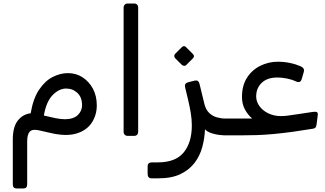

<svg xmlns="http://www.w3.org/2000/svg" viewBox="-20 -770 1855 1095"><path d="M76 305Q53 305 53 282V26Q53 -47 82 -83Q111 -119 155 -124Q169 -208 203 -258.5Q237 -309 280.5 -331Q324 -353 367 -353Q414 -353 451 -329Q488 -305 510 -264Q532 -223 532 -169Q532 -113 502.5 -69Q473 -25 414 -8Q355 9 267 -12L201 -27Q164 -35 149.5 -19Q135 -3 135 36V282Q135 305 112 305ZM352 -90Q401 -91 424.5 -114.5Q448 -138 448 -170Q448 -215 421.5 -240Q395 -265 357 -265Q317 -265 280.5 -228Q244 -191 230 -111Q271 -101 299.5 -95.5Q328 -90 352 -90Z M708 5Q698 5 691.5 -1.5Q685 -8 685 -18V-727Q685 -737 691.5 -743.5Q698 -750 708 -750H745Q756 -750 762 -743.5Q768 -737 768 -727V-18Q768 -8 762 -1.5Q756 5 745 5Z M845 247Q833 247 827.5 240.5Q822 234 822 222V179Q822 167 828.5 161.5Q835 156 847 156H881Q981 156 1027.5 99.5Q1074 43 1074 -55Q1074 -89 1068 -125.5Q1062 -162 1053 -200L1036 -271Q1033 -282 1036.5 -289.5Q1040 -297 1054 -301L1089 -310Q1100 -312 1105 -310Q1110 -308 1113 -303Q1116 -298 1118 -291L1146 -176Q1154 -144 1173 -126Q1192 -108 1216 -101Q1240 -94 1264 -94H1284Q1301 -94 1301 -79V-28Q1301 2 1271 2Q1228 2 1194 -8Q1160 -18 1149 -33Q1147 19 1133.5 69Q1120 119 1089.5 159Q1059 199 1009 223Q959 247 884 247ZM1042 -399Q1037 -394 1030 -394.5Q1023 -395 1017 -400L979 -438Q974 -444 974 -451Q974 -458 979 -463L1017 -501Q1023 -507 1029.5 -507Q1036 -507 1041 -501L1079 -463Q1093 -450 1080 -437Z M1274 2Q1262 2 1259 -5.5Q1256 -13 1256 -20V-71Q1256 -85 1264 -89.5Q1272 -94 1286 -94H1483L1469 -66Q1445 -72 1420 -92.5Q1395 -113 1377.5 -144.5Q1360 -176 1360 -217Q1360 -282 1388.5 -326.5Q1417 -371 1464 -394.5Q1511 -418 1565 -418Q1600 -418 1633.5 -411Q1667 -404 1692 -393Q1706 -387 1711 -379Q1716 -371 1712 -358L1701 -320Q1697 -306 1688.5 -303Q1680 -300 1667 -306Q1644 -317 1615 -322.5Q1586 -328 1562 -328Q1504 -328 1472.5 -297.5Q1441 -267 1441 -220Q1441 -191 1459.5 -165Q1478 -139 1510.5 -123.5Q1543 -108 1581 -108Q1600 -108 1616.5 -110Q1633 -112 1666 -117L1766 -132Q1782 -134 1788 -130Q1794 -126 1792 -112L1786 -64Q1785 -53 1781 -45Q1777 -37 1759 -35L1647 -18Q1587 -10 1538 -5.5Q1489 -1 1444 0.5Q1399 2 1348 2Z"/></svg>

Font: RubikRegular
Style: Regular
Weight: 400
Designer: Hubert and Fischer
Foundry: Hubert and Fischer
Version: Version 2.300;gftools[0.9.30]